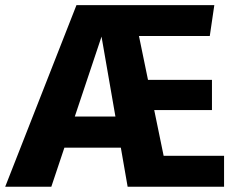

<svg xmlns="http://www.w3.org/2000/svg" viewBox="-43 -713 908 733"><path d="M248.9 -693.4H775.2L757.9 -575.6H487.5L581.7 -118.3H812.4V0H444.3L344.6 -573.2L152.9 0H-23.2ZM224.9 -268.1H414.8L433.6 -149.3H186.9ZM506.4 -408.2H766.2V-292.9H529.5Z"/></svg>

Font: Fira Sans Variable
Style: Regular
Weight: 400
Designer: Carrois Corporate & Edenspiekermann AG
Foundry: Carrois Corporate GbR & Edenspiekermann AG
Version: Version 4.202